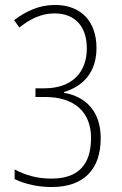

<svg xmlns="http://www.w3.org/2000/svg" viewBox="-20 -744 493 774"><path d="M188 10C319 10 386 -62 386 -187C386 -293 328 -354 238 -370V-373C317 -397 369 -454 369 -551C369 -655 309 -724 202 -724C138 -724 87 -700 37 -663L58 -633C103 -669 148 -690 200 -690C279 -690 330 -641 330 -549C330 -452 270 -388 159 -388H123V-353H162C278 -353 347 -294 347 -188C347 -81 296 -24 188 -24C130 -24 84 -37 39 -61V-22C83 -1 135 10 188 10Z"/></svg>

Font: Noto Sans Devanagari UI Condensed ExtraLight
Style: Regular
Weight: 200
Width: 3
Designer: Jelle Bosma - Monotype Design Team
Foundry: Monotype Imaging Inc.
Version: Version 2.004